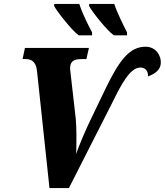

<svg xmlns="http://www.w3.org/2000/svg" viewBox="-20 -958 839 978"><path d="M560 -778H627V-793C608 -831 578 -890 562 -938H434V-927C447 -901 523 -804 560 -778ZM381 -778H449V-793C429 -831 399 -890 384 -938H256V-927C269 -901 345 -804 381 -778ZM232 0H331L555 -441C597 -526 642 -614 695 -614C720 -614 735 -597 734 -569C769 -581 798 -603 799 -636C802 -674 774 -720 722 -720C641 -720 589 -655 515 -501L441 -347C427 -320 380 -213 368 -173C370 -238 370 -310 366 -352L338 -598C338 -597 337 -602 337 -609C337 -647 357 -657 396 -657H420L433 -714H107L95 -657H112C136 -657 162 -647 168 -601Z"/></svg>

Font: Noto Serif SemiCondensed Extra
Style: Italic
Weight: 800
Width: 4
Italic angle: -12°
Designer: Monotype Design Team
Foundry: Monotype Imaging Inc.
Version: Version 1.901